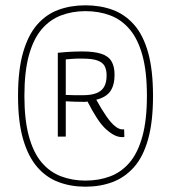

<svg xmlns="http://www.w3.org/2000/svg" viewBox="-20 -912 646 724"><path d="M302 -208Q247 -208 200.5 -225.5Q154 -243 120 -282.5Q86 -322 67 -387.5Q48 -453 48 -550Q48 -648 67 -714Q86 -780 120 -819Q154 -858 200.5 -875Q247 -892 302 -892Q358 -892 404.5 -875Q451 -858 485.5 -819Q520 -780 538.5 -714Q557 -648 557 -550Q557 -453 538.5 -387Q520 -321 485.5 -282Q451 -243 404.5 -225.5Q358 -208 302 -208ZM302 -231Q353 -231 395.5 -247Q438 -263 469 -299.5Q500 -336 517 -398Q534 -460 534 -550Q534 -642 517 -703.5Q500 -765 469 -801.5Q438 -838 395.5 -854Q353 -870 302 -870Q253 -870 210.5 -854Q168 -838 137 -801.5Q106 -765 89 -703.5Q72 -642 72 -550Q72 -460 89 -398Q106 -336 137 -299.5Q168 -263 210.5 -247Q253 -231 302 -231ZM440 -395Q426 -395 411 -402.5Q396 -410 379.5 -425Q363 -440 346 -466Q329 -492 310 -529Q306 -528 301.5 -528Q297 -528 293 -528Q277 -528 262 -528.5Q247 -529 228 -530V-397H198V-713Q217 -715 232 -716Q247 -717 261 -717.5Q275 -718 290 -718Q334 -718 361 -709.5Q388 -701 400 -681.5Q412 -662 412 -630Q412 -591 396 -568Q380 -545 343 -536Q364 -498 381.5 -473Q399 -448 414 -436Q429 -424 442 -424Q444 -424 445.5 -424Q447 -424 448 -425L449 -396Q446 -395 444 -395Q442 -395 440 -395ZM293 -553Q323 -553 343 -560.5Q363 -568 372.5 -584.5Q382 -601 382 -627Q382 -648 375 -662Q368 -676 348.5 -683.5Q329 -691 291 -691Q278 -691 269 -691Q260 -691 251 -690Q242 -689 228 -688V-554Q247 -553 262 -553Q277 -553 293 -553Z"/></svg>

Font: Georama ExtraCondensed Thin ExtraLight
Style: Regular
Weight: 250
Version: Version 1.001